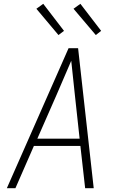

<svg xmlns="http://www.w3.org/2000/svg" viewBox="-20 -988 640 1008"><path d="M16 0 340 -735H390L472 0H427L402 -222H158L61 0ZM398 -260 373 -490Q368 -535 363.5 -579.5Q359 -624 354 -669Q335 -624 315.5 -579.5Q296 -535 277 -490L176 -260ZM483 -804 366 -942 402 -968 511 -826ZM287 -804 171 -942 207 -968 316 -826Z"/></svg>

Font: Iosevka Extralight Extended
Style: Italic
Weight: 200
Width: 7
Italic angle: -9°
Monospace: yes
Designer: Belleve Invis
Foundry: Belleve Invis
Version: Version 32.5.0; ttfautohint (v1.8.4)